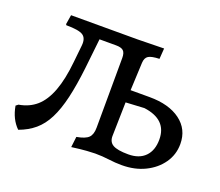

<svg xmlns="http://www.w3.org/2000/svg" viewBox="-86 -576 818 713"><g transform="rotate(20 322.5 -219.5)"><path d="M45 15Q14 -15 5 -66L14 -73Q55 -80 83 -104.5Q111 -129 128.5 -175.5Q146 -222 153 -293L160 -360Q163 -389 146.5 -400Q130 -411 80 -411L78 -415L84 -452H347L317 -368Q317 -388 308.5 -396Q300 -404 279 -404H181L216 -423L201 -286Q193 -216 181 -164.5Q169 -113 151 -77.5Q133 -42 107 -20Q81 2 45 15ZM451 7Q425 7 399 3.5Q373 0 344 0Q334 0 311.5 1.5Q289 3 252 8L257 -34Q291 -40 303.5 -52.5Q316 -65 316 -92L317 -368L347 -452L451 -454L448 -412Q417 -411 405 -403.5Q393 -396 392 -376L387 -266H462Q539 -266 584 -232.5Q629 -199 629 -141Q629 -99 605.5 -65.5Q582 -32 542 -12.5Q502 7 451 7ZM460 -39Q503 -39 526.5 -63Q550 -87 550 -130Q550 -209 458 -221L385 -217L382 -85Q381 -60 399 -49.5Q417 -39 460 -39Z"/></g></svg>

Font: Alegreya
Style: Regular
Weight: 400
Designer: Juan Pablo del Peral
Foundry: Huerta Tipografica
Version: Version 2.009